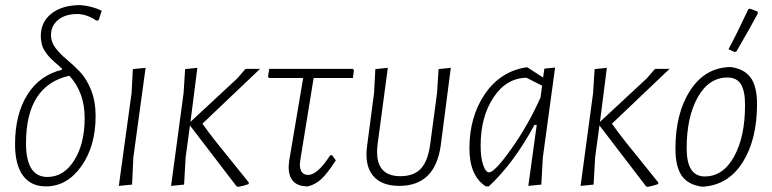

<svg xmlns="http://www.w3.org/2000/svg" viewBox="-20 -725 3027 753"><path d="M160 6Q101 6 70 -36.5Q39 -79 39 -159Q39 -276 87 -353Q135 -430 222 -451L224 -455Q221 -458 208.5 -469Q196 -480 192.5 -483Q189 -486 179 -496Q169 -506 165.5 -511Q162 -516 155.5 -525.5Q149 -535 146.5 -543Q144 -551 142 -562Q140 -573 140 -584Q140 -639 182 -672Q224 -705 296 -705Q342 -701 379 -683L367 -646L358 -644Q320 -670 283 -670Q236 -670 208 -647Q180 -624 180 -587Q180 -560 198 -536.5Q216 -513 242 -491.5Q268 -470 293.5 -443.5Q319 -417 337 -372.5Q355 -328 355 -270Q355 -152 299 -73Q243 6 160 6ZM82 -163Q82 -31 166 -31Q230 -31 271 -96Q312 -161 312 -262Q312 -363 252 -428Q82 -390 82 -163Z M551 -459 503 -108 498 -1 446 4 496 -360 501 -454Z M651 4 700 -360 706 -454 754 -459 727 -247 911 -418 943 -455H1000L774 -240Q797 -207 827.5 -168.5Q858 -130 900.5 -78Q943 -26 956 -9L955 -3Q939 3 914 8L908 6L725 -233L708 -108L702 -1Z M1187 6Q1112 6 1112 -71L1114 -94L1169 -419H1036L1031 -424L1036 -455H1364L1368 -450L1364 -419H1210L1158 -99L1156 -81Q1156 -39 1189 -39Q1225 -39 1275 -116H1283L1297 -96Q1264 -45 1240.5 -23Q1217 -1 1187 6Z M1546 4Q1475 4 1442 -37Q1409 -78 1420 -155L1447 -360L1452 -454L1501 -459L1461 -160Q1445 -34 1550 -34Q1603 -34 1630.5 -63.5Q1658 -93 1667 -158L1694 -360L1700 -454L1748 -459L1709 -158Q1688 4 1546 4Z M1885 6Q1821 -36 1821 -143Q1821 -267 1881.5 -356Q1942 -445 2044 -461H2048L2110 -421L2115 -456L2157 -460L2109 -108L2103 -1L2052 4L2085 -235H2076Q1995 -85 1897 6ZM1865 -154Q1865 -106 1875 -77.5Q1885 -49 1898 -49Q1920 -49 1986 -142Q2052 -235 2100 -343L2106 -389L2045 -420Q1966 -419 1915.5 -343Q1865 -267 1865 -154Z M2257 4 2306 -360 2312 -454 2360 -459 2333 -247 2517 -418 2549 -455H2606L2380 -240Q2403 -207 2433.5 -168.5Q2464 -130 2506.5 -78Q2549 -26 2562 -9L2561 -3Q2545 3 2520 8L2514 6L2331 -233L2314 -108L2308 -1Z M2915 -689 2921 -691 2951 -680 2952 -672Q2921 -614 2868 -523L2861 -521L2837 -532Q2867 -587 2915 -689ZM2840 -462H2846Q2899 -455 2924 -420.5Q2949 -386 2949 -317Q2949 -178 2893 -89Q2837 0 2739 7H2733Q2679 0 2654 -35.5Q2629 -71 2629 -142Q2629 -280 2686 -369Q2743 -458 2840 -462ZM2833 -421Q2760 -421 2716.5 -343.5Q2673 -266 2673 -143Q2673 -33 2744 -33Q2816 -33 2859 -111Q2902 -189 2902 -313Q2902 -369 2885.5 -395Q2869 -421 2833 -421Z"/></svg>

Font: Alegreya Sans Light
Style: Italic
Weight: 300
Italic angle: -7°
Designer: Juan Pablo del Peral
Foundry: Huerta Tipografica
Version: Version 2.007